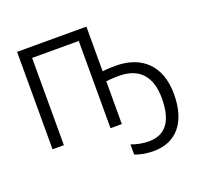

<svg xmlns="http://www.w3.org/2000/svg" viewBox="-158 -893 1384 1322"><g transform="rotate(-20 533.5 -232.0)"><path d="M606 0H522.9V-639.2H181.2V0H98.1V-713.9H606V-386.2C627.9 -390.1 659.7 -392.1 700.2 -392.1C899.4 -392.1 1014.2 -274.9 1014.2 -71.8C1014.2 131.8 918 250 750 250C699.2 250 653.8 242.2 613.8 226.1V151.9C657.2 168 699.7 175.8 741.2 175.8C864.3 175.8 925.8 92.8 925.8 -73.2C925.8 -231 851.1 -318.8 700.2 -318.8C672.9 -318.8 621.6 -316.4 606 -313Z"/></g></svg>

Font: OpenSansEmoji
Style: Regular
Weight: 400
Foundry: MorbZ
Version: Version 1.000;PS 001.000;hotconv 1.0.70;makeotf.lib2.5.58329